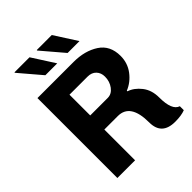

<svg xmlns="http://www.w3.org/2000/svg" viewBox="-250 -1026 1165 1165"><g transform="rotate(-45 332.5 -444.0)"><path d="M213 -895 306 -750H204L83 -892L85 -895ZM404 -895 497 -750H395L274 -892L276 -895ZM382 -686Q478 -686 544 -643Q610 -600 610 -510Q610 -449 574.5 -402Q539 -355 487 -334V-329Q530 -315 563.5 -272.5Q597 -230 597 -166Q597 -56 648 -40V-6Q615 7 562 7Q447 7 447 -102Q447 -264 340 -264H224V0H72V-686ZM379 -563H224V-385H374Q408 -385 431 -416Q454 -447 454 -488Q454 -521 434 -542Q414 -563 379 -563Z"/></g></svg>

Font: Chivo
Style: Bold
Weight: 700
Designer: Hector Gatti
Foundry: Omnibus-Type
Version: Version 1.007;PS 001.007;hotconv 1.0.88;makeotf.lib2.5.64775